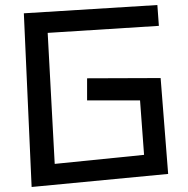

<svg xmlns="http://www.w3.org/2000/svg" viewBox="-20 -729 750 765"><path d="M75 -676 607 -709 613 -626 170 -598 198 -76 554 -112 538 -329H327V-417L620 -418L650 -36L106 16Z"/></svg>

Font: Stick
Style: Regular
Weight: 400
Designer: Fontworks Inc.
Foundry: Fontworks Inc.
Version: Version 1.100